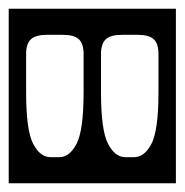

<svg xmlns="http://www.w3.org/2000/svg" viewBox="-40 -626 424 441"><path d="M-20 -606H364V-205H-20ZM240 -546Q214 -546 203 -535.8Q192 -525.5 192 -502V-414Q192 -327 208 -296Q224 -265 248 -265H268Q292 -265 308 -296Q324 -327 324 -414V-502Q324 -525.5 313.2 -535.8Q302.5 -546 276 -546ZM68 -546Q42 -546 31 -535.8Q20 -525.5 20 -502V-414Q20 -327 36 -296Q52 -265 76 -265H96Q120 -265 136 -296Q152 -327 152 -414V-502Q152 -525.5 141.2 -535.8Q130.5 -546 104 -546Z"/></svg>

Font: Honk Rounded
Style: Regular
Weight: 400
Designer: Noopur Datye & Yesha Goshar
Foundry: Ek Type
Version: Version 1.000